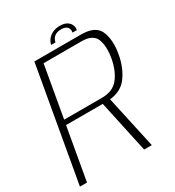

<svg xmlns="http://www.w3.org/2000/svg" viewBox="-193 -878 903 988"><g transform="rotate(-30 258.0 -384.0)"><path d="M-9.5 0H32.5L87 -310H322.5Q409 -310 449.8 -362.5Q490.5 -415 503.5 -492Q517 -568.5 495 -621.8Q473 -675 387 -675H109.5ZM372 0H417.5L346 -327.5L302.5 -322ZM92.5 -339 146 -643.5H371Q438.5 -643.5 455.5 -601Q472.5 -558.5 461 -491.5Q449 -424 416 -381.5Q383 -339 317 -339ZM315 -768.5Q289.5 -768.5 271 -759.8Q252.5 -751 241.2 -736.5Q230 -722 227 -705.5H252.5Q254.5 -716.5 261 -726.8Q267.5 -737 279.8 -743.2Q292 -749.5 311.5 -749.5Q329.5 -749.5 339.5 -743.2Q349.5 -737 352.8 -727Q356 -717 354 -705.5H379.5Q382.5 -722 376 -736.5Q369.5 -751 354 -759.8Q338.5 -768.5 315 -768.5Z"/></g></svg>

Font: Anybody UltraCondensed Thin ExtraLight
Style: Italic
Weight: 250
Italic angle: -10°
Version: Version 1.111